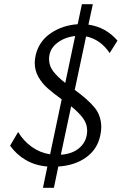

<svg xmlns="http://www.w3.org/2000/svg" viewBox="-20 -782 578 912"><path d="M205 9Q146 4 101.5 -22.5Q57 -49 28 -90L66 -155Q92 -112 131.5 -84Q171 -56 218 -49L273 -310Q232 -340 206 -363Q180 -386 162.5 -416.5Q145 -447 145 -484Q145 -500 150 -522Q166 -587 221.5 -624.5Q277 -662 349 -667L369 -762H421L400 -665Q483 -653 538 -589L501 -530Q457 -595 389 -609L335 -355Q396 -311 428.5 -272Q461 -233 461 -177Q461 -160 456 -137Q442 -72 388.5 -34Q335 4 257 9L236 110H184ZM290 -388 337 -611Q285 -605 249 -576Q213 -547 213 -501Q213 -469 233 -443Q253 -417 290 -388ZM394 -162Q394 -194 374 -221Q354 -248 318 -277L269 -47Q327 -51 360.5 -82.5Q394 -114 394 -162Z"/></svg>

Font: LXGW Bright GB
Style: Italic
Weight: 400
Italic angle: -12°
Designer: Christian Thalmann (Catharsis Fonts)
Foundry: LXGW / Christian Thalmann (Catharsis Fonts) / Fontworks Inc.
Version: Version 5.510